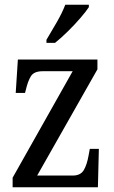

<svg xmlns="http://www.w3.org/2000/svg" viewBox="-20 -786 479 806"><path d="M33 0V-40L285 -487H159Q123 -487 110 -466.5Q97 -446 88 -407L85 -396H46L55 -536H389V-495L136 -49H285Q318 -49 331.5 -71.5Q345 -94 352 -134L357 -161H395L391 0ZM175 -619Q196 -654 218.5 -693Q241 -732 254 -766H353V-756Q342 -739 318 -711Q294 -683 265 -654.5Q236 -626 211 -606H175Z"/></svg>

Font: Noto Serif Ethiopic Condensed
Style: Regular
Weight: 400
Width: 3
Designer: Monotype Design Team
Foundry: Monotype Imaging Inc.
Version: Version 2.102; ttfautohint (v1.8.4.7-5d5b)